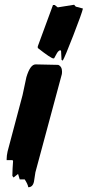

<svg xmlns="http://www.w3.org/2000/svg" viewBox="-20 -747 369 808"><path d="M225 -474Q241 -467 241 -446Q241 -438 240 -434L129 -22Q126 -3 123 17Q118 41 99 41Q97 28 84 8H63L56 -15L37 0L32 -7Q32 -18 33 -38Q35 -62 35 -69L33 -73H8V-78Q8 -92 12 -110L75 -347Q83 -385 91 -422Q107 -476 130 -476Q129 -476 225 -474ZM139 -545V-552L203 -726H210L223 -716L292 -727L299 -719Q309 -717 329 -711Q325 -692 288.5 -598Q252 -504 244 -492L239 -495L237 -532L234 -536Q226 -534 219.5 -523Q213 -512 208 -502L205 -501Q195 -501 139 -545Z"/></svg>

Font: Ode an Erik AH
Style: Regular
Weight: 400
Designer: Andreas Höfeld
Foundry: Fontgrube AH
Version: Version 2.00